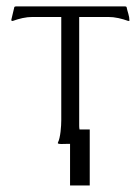

<svg xmlns="http://www.w3.org/2000/svg" viewBox="-20 -439 428 586"><path d="M193.8 0Q187 0 180.4 0.2Q173.8 0.5 167 0.5Q164.6 0.5 161.9 0.2Q159.2 0 156.7 -1V-3.9Q159.7 -9.3 161.6 -18.1Q163.6 -26.9 164.8 -36.9Q166 -46.9 166.5 -56.4Q167 -65.9 167 -72.3V-387.2H79.6Q64 -387.2 48.6 -383.8Q33.2 -380.4 18.6 -375L15.1 -375.5L14.6 -378.9L23.9 -418L27.8 -419.4H362.8L366.2 -418Q368.2 -408.2 371.6 -397.2Q375 -386.2 375 -376.5V-375.5L371.6 -375Q356.9 -380.4 341.3 -383.8Q325.7 -387.2 310.1 -387.2H221.7V-55.7Q221.7 -52.7 221.9 -49.8Q222.2 -46.9 222.7 -43.9H253.9V127H193.8Z"/></svg>

Font: CAT Linz
Style: Regular
Weight: 400
Designer: Peter Wiegel
Foundry: Peter Wiegel
Version: Version 1.08